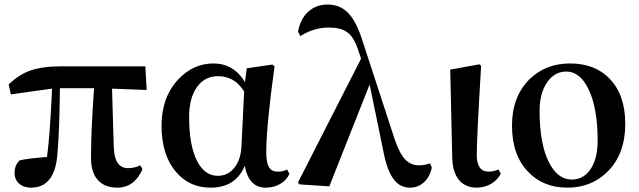

<svg xmlns="http://www.w3.org/2000/svg" viewBox="-20 -821 2849 856"><path d="M118.2 15.6Q85.9 15.6 65.4 -2.4Q44.9 -20.5 44.9 -49.8Q44.9 -85.9 68.4 -106.4Q108.4 -115.2 189.5 -121.1Q201.2 -206.1 210 -380.9Q210.9 -411.1 211.9 -425.8L28.3 -400.4L18.6 -444.3Q62.5 -487.3 113.3 -505.9Q168 -525.4 253.9 -525.4H627.9L633.8 -419.9L479.5 -425.8L487.3 -162.1Q491.2 -71.3 550.8 -71.3Q580.1 -71.3 605.5 -84L615.2 -66.4Q579.1 15.6 502.9 15.6Q448.2 15.6 418 -16.6Q385.7 -49.8 385.7 -118.2Q385.7 -238.3 399.4 -427.7H247.1Q245.1 -236.3 236.3 -139.6Q226.6 15.6 118.2 15.6Z M918.9 15.6Q824.2 15.6 764.6 -54.7Q700.2 -129.9 700.2 -260.7Q700.2 -386.7 774.4 -466.8Q841.8 -538.1 931.6 -538.1Q1021.5 -538.1 1072.3 -455.1L1080.1 -516.6L1194.3 -533.2L1204.1 -525.4Q1167 -256.8 1167 -141.6Q1167 -93.8 1180.7 -73.2Q1192.4 -55.7 1217.8 -55.7Q1243.2 -55.7 1259.8 -65.4L1270.5 -45.9Q1257.8 -18.6 1232.4 -2.9Q1203.1 15.6 1164.1 15.6Q1088.9 15.6 1071.3 -82Q1031.2 15.6 918.9 15.6ZM951.2 -37.1Q995.1 -37.1 1024.4 -72.3Q1053.7 -108.4 1056.6 -169.9L1068.4 -413.1Q1026.4 -481.4 952.1 -481.4Q893.6 -481.4 859.4 -434.6Q823.2 -385.7 823.2 -299.8Q823.2 -170.9 859.4 -101.6Q893.6 -37.1 951.2 -37.1Z M1808.6 15.6Q1766.6 15.6 1741.2 -14.6Q1708 -50.8 1690.4 -140.6L1627.9 -444.3L1448.2 9.8L1314.5 1L1308.6 -7.8L1589.8 -559.6L1573.2 -608.4Q1554.7 -660.2 1524.4 -679.7Q1497.1 -698.2 1446.3 -698.2Q1378.9 -698.2 1319.3 -660.2L1308.6 -679.7Q1319.3 -737.3 1354.5 -769Q1389.6 -800.8 1440.4 -800.8Q1494.1 -800.8 1529.8 -765.6Q1565.4 -730.5 1591.8 -652.3L1738.3 -204.1Q1760.7 -136.7 1787.1 -109.4Q1811.5 -84 1847.7 -84Q1875 -84 1896.5 -92.8L1905.3 -74.2Q1896.5 -32.2 1870.1 -8.3Q1843.8 15.6 1808.6 15.6Z M2105.5 15.6Q2054.7 15.6 2026.4 -18.6Q1997.1 -53.7 1996.1 -121.1L1987.3 -510.7L2117.2 -534.2L2125 -527.3Q2105.5 -204.1 2105.5 -128.9Q2106.4 -55.7 2158.2 -55.7Q2179.7 -55.7 2202.1 -65.4L2212.9 -46.9Q2200.2 -21.5 2173.8 -3.9Q2142.6 15.6 2105.5 15.6Z M2335.9 -53.7Q2262.7 -127.9 2262.7 -260.7Q2262.7 -389.6 2339.8 -466.8Q2412.1 -538.1 2521.5 -538.1Q2632.8 -538.1 2698.2 -469.7Q2767.6 -397.5 2767.6 -268.6Q2767.6 -135.7 2690.4 -57.6Q2618.2 15.6 2510.3 15.6Q2402.3 15.6 2335.9 -53.7ZM2528.3 -20.5Q2584 -20.5 2615.2 -70.3Q2644.5 -117.2 2644.5 -194.3Q2644.5 -337.9 2604.5 -421.9Q2566.4 -502 2504.9 -502Q2451.2 -502 2418 -452.1Q2385.7 -404.3 2385.7 -327.1Q2385.7 -178.7 2427.7 -96.7Q2466.8 -20.5 2528.3 -20.5Z"/></svg>

Font: Bpmf GenYo Min B
Style: B
Weight: 700
Foundry: But Ko
Version: Version 1.320